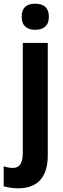

<svg xmlns="http://www.w3.org/2000/svg" viewBox="-60 -777 341 1037"><path d="M57 -686C57 -637 87 -616 130 -616C174 -616 204 -637 204 -686C204 -736 176 -757 130 -757C85 -757 57 -737 57 -686ZM39 240C148 240 198 173 198 63V-545H63V51C63 109 42 130 10 130C-7 130 -23 127 -40 121V229C-19 236 12 240 39 240Z"/></svg>

Font: Noto Sans Display SemiCondensed
Style: Bold
Weight: 700
Width: 4
Designer: Monotype Design Team
Foundry: Monotype Imaging Inc.
Version: Version 1.900